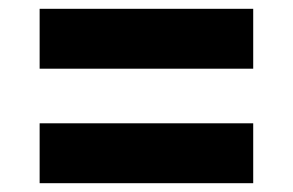

<svg xmlns="http://www.w3.org/2000/svg" viewBox="-20 -571 665 436"><path d="M70 -551V-415H555V-551ZM70 -291V-155H555V-291Z"/></svg>

Font: Geom
Style: Bold
Weight: 700
Version: Version 1.102